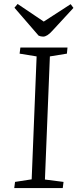

<svg xmlns="http://www.w3.org/2000/svg" viewBox="-20 -950 391 970"><path d="M165 -665 79 -679 83 -710H321L318 -679L232 -665L207 -43L301 -31L297 0H52L56 -31L140 -44ZM53 -911 69 -930 201 -841 337 -929 351 -910 244 -794Q218 -765 198 -765Q186 -765 175 -770Z"/></svg>

Font: Literata 36pt Light
Style: Italic
Weight: 300
Italic angle: -2°
Designer: Latin by Veronika Burian and Jose Scaglione. Greek by Irene Vlachou. Cyrillic by Vera Evstafieva
Foundry: TypeTogether
Version: Version 3.002